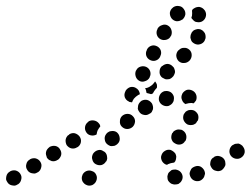

<svg xmlns="http://www.w3.org/2000/svg" viewBox="-43 -576 828 634"><path d="M275 2Q271 -8 261 -11Q252 -15 242 -11Q233 -7 229 2V3Q227 7 227 12Q227 17 229 22Q231 26 235 30Q238 33 243 35Q247 37 252 37Q257 37 262 35Q266 33 270 29Q273 26 275 21Q279 11 275 2ZM27 17Q30 7 24 -2Q19 -10 9 -13Q-1 -15 -10 -10L-11 -9Q-15 -7 -18 -3Q-21 1 -22 6Q-23 11 -23 16Q-22 21 -19 25Q-17 29 -13 32Q-9 35 -4 36Q1 37 6 37Q11 36 15 33H16Q25 27 27 17ZM537 33Q542 33 547 31Q551 28 554 25Q557 21 559 16Q562 6 557 -3Q552 -12 542 -15Q537 -17 532 -16Q527 -16 523 -14Q519 -11 515 -7Q512 -4 511 1Q509 6 510 11Q510 16 512 20Q515 25 519 28Q522 31 527 32Q532 34 537 33ZM626 15Q629 12 631 8Q633 3 634 -2Q634 -7 632 -12Q628 -21 619 -26Q610 -30 600 -26Q595 -24 591 -21Q588 -18 586 -13Q584 -9 583 -4Q583 1 585 6Q589 16 598 20Q607 24 617 21Q622 19 626 15ZM93 -23Q96 -33 90 -42Q85 -50 75 -53Q65 -55 56 -50L55 -49Q46 -44 44 -34Q41 -24 47 -15Q49 -11 53 -8Q57 -5 62 -4Q67 -3 72 -3Q77 -4 81 -7H82Q91 -13 93 -23ZM696 -21Q699 -25 701 -30Q702 -34 701 -39Q701 -44 698 -49Q693 -57 683 -60Q673 -63 664 -58V-57Q659 -55 656 -51Q653 -47 652 -42Q651 -37 651 -32Q652 -28 655 -23Q660 -14 670 -12Q680 -9 689 -14Q693 -17 696 -21ZM311 -52Q311 -57 310 -62Q309 -67 306 -71Q303 -75 298 -77Q290 -83 280 -80Q270 -77 264 -68Q262 -64 261 -59Q260 -54 262 -49Q263 -44 266 -40Q269 -36 273 -34Q282 -29 292 -31Q302 -34 307 -43H308Q310 -47 311 -52ZM499 -36Q495 -39 492 -44Q490 -48 489 -53Q488 -58 490 -63Q493 -73 502 -78Q510 -83 520 -81Q525 -79 529 -76Q533 -73 536 -69Q538 -65 539 -60Q539 -55 538 -50Q537 -47 536 -44Q534 -41 532 -39Q531 -39 531 -39Q521 -38 512 -34Q511 -33 509 -32Q509 -32 508 -32Q508 -32 507 -32Q503 -33 499 -36ZM159 -64Q161 -74 155 -83Q153 -87 149 -90Q145 -93 140 -94Q135 -95 130 -94Q125 -93 121 -91L120 -90Q116 -87 113 -83Q110 -79 109 -74Q108 -69 109 -65Q110 -60 112 -55Q115 -51 119 -48Q123 -46 128 -44Q133 -43 138 -44Q143 -45 147 -48H148Q156 -54 159 -64ZM765 -73Q766 -83 760 -91Q758 -95 753 -98Q749 -101 744 -102Q739 -102 734 -101Q730 -100 726 -97H725Q717 -91 715 -81Q713 -71 719 -62Q725 -54 735 -52Q746 -50 754 -56Q763 -62 765 -73ZM224 -106Q226 -116 220 -125Q214 -133 204 -136Q194 -138 185 -132V-131Q180 -129 178 -125Q175 -121 174 -116Q173 -111 174 -106Q175 -101 177 -97Q180 -93 184 -90Q188 -87 193 -86Q198 -85 203 -86Q208 -87 212 -90H213Q222 -96 224 -106ZM352 -122Q351 -132 343 -139Q339 -142 334 -143Q329 -144 324 -143Q319 -143 315 -140Q311 -138 308 -134Q301 -125 303 -115Q304 -105 312 -99Q316 -96 321 -94Q326 -93 331 -94Q336 -94 340 -97Q344 -99 347 -103L348 -104Q354 -112 352 -122ZM527 -137H526Q524 -133 523 -128Q522 -123 523 -118Q524 -114 527 -109Q530 -105 534 -103Q543 -97 553 -99Q563 -101 568 -110H569Q574 -119 572 -129Q570 -139 561 -145Q557 -148 552 -148Q547 -149 542 -148Q538 -147 533 -144Q529 -142 527 -137ZM288 -158Q288 -161 287 -163Q286 -166 284 -168Q278 -176 268 -178Q258 -180 249 -175V-174Q240 -168 238 -158Q236 -148 242 -139Q247 -131 257 -129Q267 -127 276 -132Q277 -140 280 -147L281 -148Q284 -154 288 -158ZM403 -175Q403 -185 396 -192Q389 -200 378 -200Q368 -200 360 -193Q353 -186 353 -176Q352 -165 359 -158Q367 -150 377 -150Q387 -150 395 -157Q402 -164 403 -175ZM563 -180Q567 -170 576 -165Q581 -163 586 -163Q591 -163 595 -164Q600 -166 604 -169Q607 -173 609 -177H610Q614 -187 611 -197Q607 -206 598 -211Q593 -213 588 -213Q583 -213 579 -212Q574 -210 570 -207Q567 -203 564 -199Q560 -189 563 -180ZM458 -206Q460 -210 462 -215Q463 -220 462 -225Q461 -230 459 -234Q453 -243 443 -246Q433 -248 424 -243Q420 -240 417 -236Q414 -232 413 -227Q412 -222 412 -217Q413 -212 416 -208Q421 -199 431 -197Q441 -194 450 -200Q455 -202 458 -206ZM513 -226Q518 -228 522 -231Q526 -234 528 -238Q531 -242 531 -247Q532 -252 531 -257Q528 -267 520 -272Q511 -277 501 -275H500Q490 -272 485 -263Q480 -254 482 -244Q485 -234 494 -229Q503 -224 513 -226ZM563 -272Q566 -275 571 -278Q575 -280 580 -280Q585 -280 590 -278Q600 -274 604 -265Q608 -256 605 -246Q604 -243 601 -240Q599 -237 597 -235Q593 -235 590 -236Q580 -236 571 -233Q570 -233 570 -232Q561 -237 558 -246Q554 -255 558 -264Q559 -268 563 -272ZM369 -255Q366 -265 371 -274V-275Q376 -284 386 -288Q396 -291 405 -286Q411 -283 415 -277Q418 -272 419 -265Q416 -264 413 -262Q405 -257 399 -250Q395 -244 393 -238Q390 -238 387 -239Q384 -239 382 -241Q373 -245 369 -255ZM449 -267Q445 -268 441 -269Q440 -274 439 -278Q438 -282 436 -285Q440 -285 443 -286Q452 -289 460 -296Q465 -301 469 -307Q469 -307 470 -306Q470 -306 470 -306Q473 -302 475 -297Q476 -291 475 -286Q470 -281 466 -275Q464 -271 462 -268Q461 -267 459 -266Q457 -266 456 -265Q452 -266 449 -267ZM405 -324Q408 -314 417 -309Q426 -304 436 -308Q446 -311 451 -320V-321Q456 -330 453 -340Q450 -350 440 -355Q431 -359 421 -356Q411 -353 407 -344L406 -343Q402 -334 405 -324ZM532 -329Q534 -333 535 -338Q535 -343 533 -348Q532 -353 528 -356Q521 -364 511 -365Q501 -365 493 -358H492Q484 -351 484 -340Q483 -330 490 -322Q493 -319 498 -317Q502 -314 507 -314Q512 -314 517 -315Q522 -317 525 -320L526 -321Q530 -324 532 -329ZM590 -394Q590 -405 582 -412Q574 -419 564 -418Q554 -418 547 -410H546Q539 -402 539 -392Q540 -381 547 -374Q555 -367 565 -368Q575 -368 583 -376Q590 -384 590 -394ZM440 -392Q443 -383 452 -378Q462 -373 471 -376Q481 -379 486 -389V-390Q491 -399 488 -409Q485 -418 476 -423Q466 -428 457 -425Q447 -422 442 -412V-411Q437 -402 440 -392ZM636 -453Q636 -458 635 -462Q634 -467 630 -471Q627 -475 623 -477Q621 -478 619 -479Q617 -479 614 -480Q612 -480 609 -480Q603 -479 597 -476Q592 -472 589 -467V-466Q586 -461 586 -456Q585 -451 587 -447Q588 -442 591 -438Q595 -434 599 -432Q608 -427 618 -430Q628 -433 633 -442V-443Q636 -448 636 -453ZM475 -461Q478 -451 488 -446Q497 -442 507 -445Q517 -448 521 -457L522 -458Q526 -467 523 -477Q520 -487 511 -492Q502 -497 492 -493Q482 -490 477 -481V-480Q472 -471 475 -461ZM616 -553Q626 -551 632 -543Q633 -542 633 -542Q639 -533 637 -523Q635 -513 627 -507Q623 -504 618 -503Q613 -502 608 -503Q603 -503 599 -506Q595 -509 592 -513Q592 -513 592 -513Q591 -514 590 -515Q590 -516 589 -518Q590 -521 591 -524Q592 -533 591 -541Q592 -543 593 -545Q595 -547 597 -548Q606 -554 616 -553ZM518 -535Q517 -525 523 -516Q529 -508 539 -506Q549 -505 558 -511H559Q567 -518 569 -528Q570 -538 564 -546Q558 -555 548 -556Q538 -558 529 -552L528 -551Q520 -545 518 -535Z"/></svg>

Font: FRB American Cursive Dotted Black
Style: Bold Italic
Weight: 900
Italic angle: -25°
Version: Version 2.0;Modular Font Editor K font №1